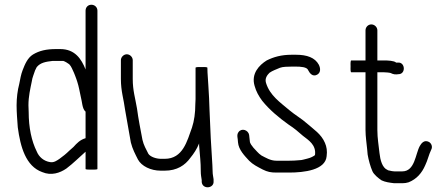

<svg xmlns="http://www.w3.org/2000/svg" viewBox="-20 -716 1891 810"><path d="M391 -103 341 -75V-6C341 0.4 391 1.5 391 -3ZM391 -6V-671C391 -685.3 379.7 -696 365.5 -696C351.3 -696 341 -685.3 341 -671V-423C323.3 -467.3 296.3 -509 234 -509H217C175.3 -509 146.2 -502.3 119 -486C96.2 -471.7 85.2 -445.1 75.5 -420C68.4 -401.8 65.4 -383 61 -361C54.1 -335.5 50 -302.5 50 -272C50 -240.4 52.9 -209.4 55 -179C66 -96.3 88.8 -14.7 158 10C196.3 26.4 233.1 13.6 260 -5C289.1 -26.8 314.5 -52.8 341 -76V-3C341 1.3 391 0.7 391 -6ZM341 -245V-133C318 -126.4 304.1 -111.7 290 -96L272 -80C260.5 -68.5 244.4 -55.3 231 -46C220.1 -38.7 207.9 -29.4 192 -32C164.7 -35.9 144.1 -54.2 135 -77C113.2 -120.6 101 -177.9 101 -243C100.3 -253 100 -262.7 100 -272C100 -309.6 107.8 -341 114 -372C116.2 -389.9 123.6 -403.8 128 -419L135 -433C150.5 -451.6 172.4 -455.7 202 -459H247C253.2 -457.4 269.2 -447.8 272 -445C281.7 -435.3 285.4 -422.1 292 -409C296.2 -400.5 298.1 -392 302 -383L306 -371C312.5 -351.6 316.3 -328.2 321 -307C326.6 -287.6 326.4 -256.7 341 -245Z M490 -462V-383C490 -330.5 501.8 -298.9 508 -251C515.4 -206.4 524.7 -158.7 532 -115C539.1 -86.6 550.5 -66 562 -43C577.1 -15.2 615.9 4 658 4H675C726.8 4 760.8 -18.9 783 -50C797.7 -68 810.4 -87.1 820 -111V-103C823.7 -52.8 827 -35.7 827 7C827 21.2 829.2 31.6 831 44V52C834.2 84.4 884.2 79.7 881 48V40C879.8 28.9 877 20.5 877 7C877 -1 876.7 -9.7 876 -19C871.2 -86.7 866.6 -177.6 864 -250C864 -268 862 -284.9 862 -303C860.7 -320.3 859.7 -337.7 859 -355C858 -379.6 855 -405 855 -427V-430C855 -432.7 846.7 -433.7 830 -433C813.3 -433.7 805 -432.7 805 -430V-298C805 -291.3 804.7 -284 804 -276C804 -240.3 799.3 -205.8 790 -178C769.5 -121.6 751.9 -46 675 -46H659C639 -46 614.6 -54.2 606 -67C596.5 -86 586.2 -103.3 581 -126C573.2 -167.4 563.7 -214.3 558 -258C550.5 -303 540 -333.7 540 -383V-462C540 -475.2 528.2 -487 515 -487C501.8 -487 490 -475.2 490 -462Z M1200 -38H1146C1120 -38 1100.7 -51.2 1083 -60C1069 -69.3 1060.6 -81.4 1049 -93C1043.5 -100 1034 -111.2 1034 -120C1033 -129.6 1032.1 -138 1031 -147C1027.3 -167.4 999.4 -177.5 986 -158.5C976.9 -145.7 984 -132.2 984 -116C986.5 -83.7 1012.7 -58.1 1031 -38C1047.6 -21.4 1065.1 -13.1 1088 -1C1108.5 9.3 1122.4 12 1146 12H1200C1262.4 12 1352.9 1.7 1358 -57C1361 -79.2 1358 -96.6 1351 -113C1335.2 -150.9 1302.6 -170.6 1274 -196C1251.9 -215.7 1224.4 -231.2 1201 -251C1162.6 -283.9 1118.3 -312.7 1102 -367C1096.4 -386.5 1108.4 -400.4 1117 -409C1129.8 -418.1 1145.6 -423.2 1161 -430C1172.3 -434.5 1194 -435 1210 -435H1229C1246.5 -435 1275.4 -433.8 1280 -420C1286.2 -407.5 1298.9 -390.4 1318 -401C1333.7 -409.7 1332.5 -428 1325 -443C1308.9 -472.9 1275 -485 1229 -485H1210C1166.4 -485 1134 -475.5 1105 -461C1073.8 -441.5 1038.8 -405.8 1054 -354C1060.3 -330.4 1072.1 -309.6 1086 -291C1116.9 -252.4 1157.4 -219 1198 -190C1221 -175.2 1238.8 -160.1 1258 -143C1281.5 -124.7 1314.2 -105 1309 -63C1309 -62.3 1308.3 -61.3 1307 -60C1296.8 -53.6 1289.2 -50.1 1277 -47C1265 -44.6 1255.2 -40 1241 -40C1228.3 -38.7 1213.7 -38 1200 -38Z M1522 -588V-461H1462C1459.3 -461 1458.3 -452.7 1459 -436C1458.3 -419.3 1459.3 -411 1462 -411H1522V-167C1522 -139.8 1526.8 -110.7 1529 -86L1531 -64C1534.9 -40.8 1542.9 -12.3 1551 6C1556.9 20.3 1576.9 36.3 1590 45C1606.3 52.4 1622.1 54.4 1643 57H1677C1687 57 1696 55.7 1704 53C1737.8 39.5 1759.9 13.9 1774 -19C1784.1 -39.3 1789.2 -64.4 1799 -84C1806.6 -97.6 1799.2 -112.4 1789 -117.5C1769.6 -127.2 1757.6 -111.6 1751 -100C1732.4 -66.5 1730.7 7 1677 7H1644C1640.7 6.3 1637.3 6 1634 6C1628.7 4.7 1624 3.7 1620 3C1618 3 1616.3 2.3 1615 1C1592.3 -8.1 1584.1 -41.7 1581 -70C1577.8 -101.9 1572 -131.9 1572 -167V-411H1601C1606.4 -411 1623 -409.7 1628 -408C1639.4 -401.9 1648.6 -401.2 1661 -403C1693 -403 1690.1 -455.2 1658 -452H1651C1643 -460 1615.7 -461 1601 -461H1572V-588C1572 -601.5 1560.1 -613 1546.5 -613C1532.9 -613 1522 -601.5 1522 -588Z"/></svg>

Font: HoneyBee
Style: Book
Weight: 300
Foundry: Cannot Into Space Fonts
Version: Version 0.89